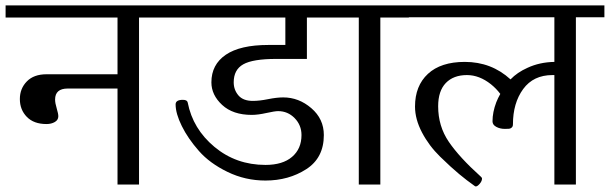

<svg xmlns="http://www.w3.org/2000/svg" viewBox="-33 -670 2214 697"><path d="M178.7 -248Q178.7 -256.8 172.9 -276.4Q167 -295.9 167 -308.6Q167 -348.6 212.9 -348.6H393.6V0H471.7V-606.4H575.2V-650.4H-12.7V-606.4H393.6V-400.4H135.7Q89.8 -400.4 64.5 -374.5Q39.1 -348.6 39.1 -310.5Q39.1 -271.5 64.5 -245.6Q89.8 -219.7 135.7 -219.7Q153.3 -219.7 166 -227.1Q178.7 -234.4 178.7 -248Z M1142.6 -179.7Q1142.6 -238.3 1097.2 -277.3Q1051.8 -316.4 995.1 -316.4Q971.7 -316.4 940.4 -310.1Q909.2 -303.7 884.8 -303.7Q849.6 -303.7 832.5 -323.7Q815.4 -343.8 815.4 -371.1Q815.4 -417 850.1 -436.5Q884.8 -456.1 969.7 -456.1H1081.1V-606.4H1191.4V-650.4H549.8V-606.4H1002.9V-506.8H941.4Q838.9 -506.8 786.6 -471.2Q734.4 -435.5 734.4 -371.1Q734.4 -325.2 773.4 -289.1Q812.5 -252.9 880.9 -252.9Q903.3 -252.9 934.1 -259.8Q964.8 -266.6 976.6 -266.6Q1011.7 -266.6 1036.6 -241.2Q1061.5 -215.8 1061.5 -179.7Q1061.5 -129.9 1027.3 -100.6Q993.2 -71.3 930.7 -71.3Q824.2 -71.3 745.6 -136.7Q667 -202.1 648.4 -297.9Q646.5 -307.6 630.9 -307.6Q604.5 -307.6 604.5 -291Q604.5 -257.8 627 -212.4Q649.4 -167 689 -122.1Q728.5 -77.1 793 -45.9Q857.4 -14.6 930.7 -14.6Q1014.6 -14.6 1078.6 -55.7Q1142.6 -96.7 1142.6 -179.7Z M1347.7 0V-606.4H1451.2V-650.4H1166V-606.4H1269.5V0Z M2161.1 -607.4V-650.4H1425.8V-607.4H1979.5V-445.3Q1925.8 -444.3 1881.8 -423.8Q1844.7 -407.2 1820.3 -381.8Q1751 -445.3 1654.3 -445.3Q1567.4 -445.3 1520.5 -401.9Q1473.6 -358.4 1473.6 -283.2Q1473.6 -237.3 1499 -189Q1524.4 -140.6 1564.9 -101.1Q1605.5 -61.5 1633.8 -38.1Q1662.1 -14.6 1688.5 3.9Q1691.4 6.8 1694.3 6.8Q1700.2 6.8 1708.5 -2.9Q1716.8 -12.7 1716.8 -21.5Q1716.8 -25.4 1711.9 -29.3Q1634.8 -98.6 1596.2 -155.3Q1557.6 -211.9 1557.6 -284.2Q1557.6 -339.8 1585.4 -368.7Q1613.3 -397.5 1662.1 -397.5Q1707 -397.5 1749 -364.3Q1768.6 -348.6 1783.2 -329.1Q1774.4 -313.5 1768.6 -298.8Q1754.9 -262.7 1754.9 -229.5Q1754.9 -216.8 1768.6 -209.5Q1782.2 -202.1 1799.8 -202.1Q1810.5 -202.1 1815.4 -202.6Q1820.3 -203.1 1824.7 -207Q1829.1 -210.9 1829.1 -218.8Q1829.1 -295.9 1866.2 -346.7Q1903.3 -397.5 1972.7 -397.5Q1975.6 -397.5 1979.5 -397.5V0H2057.6V-607.4Z"/></svg>

Font: Kurale
Style: Regular
Weight: 400
Version: 1.0; ttfautohint (v1.3)